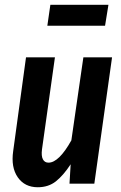

<svg xmlns="http://www.w3.org/2000/svg" viewBox="-20 -769 508 804"><path d="M419.9 -661.1H178.2L190.9 -749H434.1ZM138.2 15.1Q83.5 15.1 54.4 -26.6Q25.4 -68.4 35.2 -136.2L88.9 -528.8H210L155.8 -143.1Q152.3 -115.7 159.7 -101.8Q167 -87.9 183.1 -87.9Q226.6 -87.9 278.8 -181.2L329.1 -528.8H449.2L375 0H271L275.9 -81.1Q245.1 -34.2 213.9 -9.5Q182.6 15.1 138.2 15.1Z"/></svg>

Font: Fira Sans Compressed Medium
Style: Italic
Weight: 500
Width: 3
Italic angle: -8°
Designer: Carrois Corporate & Edenspiekermann AG
Foundry: Carrois Corporate GbR & Edenspiekermann AG
Version: Version 4.203;PS 004.203;hotconv 1.0.88;makeotf.lib2.5.64775